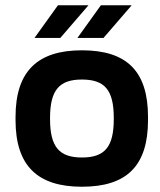

<svg xmlns="http://www.w3.org/2000/svg" viewBox="-20 -700 607 729"><path d="M39 -256V-244C39 -70 123 9 291 9C461 9 542 -70 542 -244V-256C542 -430 461 -509 291 -509C123 -509 39 -430 39 -256ZM111 -556H209L316 -680H200ZM170 -248V-252C170 -359 206 -398 291 -398C377 -398 412 -359 412 -252V-248C412 -141 377 -102 291 -102C206 -102 170 -141 170 -248ZM274 -556H373L480 -680H363Z"/></svg>

Font: LT Wave Alt Bold
Style: Regular
Weight: 700
Designer: Daniel Lyons
Version: Version 2.5 (Glyphs App)